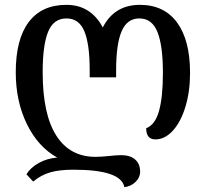

<svg xmlns="http://www.w3.org/2000/svg" viewBox="-20 -567 849 792"><path d="M283 133Q225 133 187 144Q149 155 117 182L89 152Q106 124 140.5 105Q175 86 216 83Q137 39 91 -55Q45 -149 45 -269Q45 -405 98.5 -476Q152 -547 254 -547Q354 -547 404 -454Q452 -547 557 -547Q657 -547 710.5 -474Q764 -401 764 -266Q764 -190 745 -127Q726 -64 693 -28Q660 8 621 8Q583 8 583 -38Q620 -52 636 -109.5Q652 -167 652 -267Q652 -379 629.5 -435Q607 -491 555 -491Q504 -491 481.5 -437.5Q459 -384 459 -278V-248H350V-278Q350 -385 328 -438Q306 -491 254 -491Q201 -491 178.5 -436Q156 -381 156 -269Q156 -96 212 -8Q268 80 374 80Q387 80 400 79Q413 78 424 77Q462 73 480 73Q517 73 537.5 91Q558 109 558 141Q558 165 539 183.5Q520 202 493 205Q480 133 283 133Z"/></svg>

Font: Noto Serif Georgian Medium Narrow
Style: Regular
Weight: 500
Width: 4
Designer: Monotype Design team
Foundry: Monotype Imaging Inc.
Version: Version 1.000